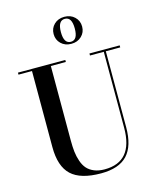

<svg xmlns="http://www.w3.org/2000/svg" viewBox="-146 -1121 1017 1236"><g transform="rotate(-15 362.5 -502.5)"><path d="M403 -1020Q444.5 -1020 471.2 -994.2Q498 -968.5 498 -930Q498 -891.5 471.2 -865.8Q444.5 -840 403 -840Q361 -840 334.5 -865.8Q308 -891.5 308 -930Q308 -968.5 334.5 -994.2Q361 -1020 403 -1020ZM403 -853.5Q449 -853.5 449 -930Q449 -1006.5 403 -1006.5Q356.5 -1006.5 356.5 -930Q356.5 -853.5 403 -853.5ZM22 -750H337.5V-736.5H237.5V-240Q237.5 -197.5 241.2 -164.5Q245 -131.5 255.8 -100.2Q266.5 -69 284.2 -48.8Q302 -28.5 331.5 -16.2Q361 -4 401 -4Q590.5 -4 590.5 -230V-736.5H498.5V-750H700V-736.5H604V-230Q604 -105.5 547.8 -45.2Q491.5 15 372 15Q236 15 174 -43Q112 -101 112 -230V-736.5H22Z"/></g></svg>

Font: Bodoni* 16pt Medium
Style: Regular
Weight: 500
Version: Version 2.3